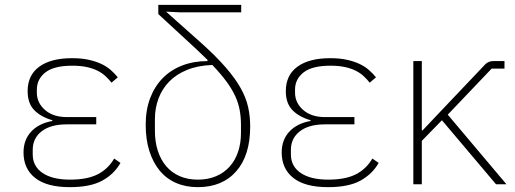

<svg xmlns="http://www.w3.org/2000/svg" viewBox="-20 -760 2124 792"><path d="M477 -88Q451 -42 402 -15Q353 12 268 12Q173 12 125 -26Q77 -64 77 -131Q77 -183 108.5 -217Q140 -251 196 -261V-264Q148 -278 121 -306Q94 -334 94 -384Q94 -450 142 -485Q190 -520 277 -520Q316 -520 345.5 -513.5Q375 -507 397.5 -496.5Q420 -486 436.5 -471.5Q453 -457 466 -441L440 -419Q429 -433 415 -446Q401 -459 382 -468.5Q363 -478 337.5 -483.5Q312 -489 278 -489Q203 -489 167.5 -461.5Q132 -434 132 -390V-378Q132 -336 165.5 -306.5Q199 -277 256 -277H377V-247H255Q189 -247 152 -218.5Q115 -190 115 -142V-123Q115 -74 155.5 -46.5Q196 -19 269 -19Q340 -19 383 -41Q426 -63 451 -106Z M724 -709 666 -712V-711L812 -581Q873 -526 911.5 -481.5Q950 -437 972.5 -397Q995 -357 1003.5 -318.5Q1012 -280 1012 -238Q1012 -119 954.5 -53.5Q897 12 796 12Q746 12 706 -5.5Q666 -23 638.5 -56.5Q611 -90 596 -137.5Q581 -185 581 -245Q581 -307 599.5 -355.5Q618 -404 651.5 -438Q685 -472 732 -490Q779 -508 836 -508V-513L789 -558L633 -702V-740H975V-709ZM974 -244Q974 -276 969 -304.5Q964 -333 951 -362Q938 -391 915 -422.5Q892 -454 856 -492Q797 -490 752.5 -472Q708 -454 678.5 -424Q649 -394 634 -354Q619 -314 619 -269V-220Q619 -175 631 -138Q643 -101 665.5 -74.5Q688 -48 721 -33.5Q754 -19 796 -19Q838 -19 871 -33Q904 -47 927 -72.5Q950 -98 962 -133.5Q974 -169 974 -212Z M1542 -88Q1516 -42 1467 -15Q1418 12 1333 12Q1238 12 1190 -26Q1142 -64 1142 -131Q1142 -183 1173.5 -217Q1205 -251 1261 -261V-264Q1213 -278 1186 -306Q1159 -334 1159 -384Q1159 -450 1207 -485Q1255 -520 1342 -520Q1381 -520 1410.5 -513.5Q1440 -507 1462.5 -496.5Q1485 -486 1501.5 -471.5Q1518 -457 1531 -441L1505 -419Q1494 -433 1480 -446Q1466 -459 1447 -468.5Q1428 -478 1402.5 -483.5Q1377 -489 1343 -489Q1268 -489 1232.5 -461.5Q1197 -434 1197 -390V-378Q1197 -336 1230.5 -306.5Q1264 -277 1321 -277H1442V-247H1320Q1254 -247 1217 -218.5Q1180 -190 1180 -142V-123Q1180 -74 1220.5 -46.5Q1261 -19 1334 -19Q1405 -19 1448 -41Q1491 -63 1516 -106Z M1803 -264 1720 -179V0H1685V-508H1720V-222H1723L1793 -296L1982 -495Q1995 -508 2015 -508H2061V-477H2008L1827 -287L2069 0H2026Z"/></svg>

Font: IBM Plex Sans ExtLt
Style: Regular
Weight: 200
Designer: Mike Abbink, Paul van der Laan, Pieter van Rosmalen
Foundry: Bold Monday
Version: Version 3.005